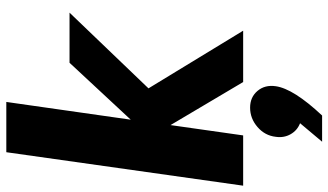

<svg xmlns="http://www.w3.org/2000/svg" viewBox="-238 -554 1040 608"><g transform="rotate(-90 282.0 -250.0)"><path d="M-2 0 104 -750H263.2L207 -356L387.2 -549.8H545.9L306.2 -299.8L488.8 0H326.2L189.9 -230L157.2 0ZM195.8 180.2Q172.9 171.4 160.9 150.1Q148.9 128.9 152.8 103Q156.7 68.8 183.8 45.4Q210.9 22 245.1 22Q278.3 22 298.1 45.4Q317.9 68.8 313 103Q305.2 159.2 220.2 250H137.2Z"/></g></svg>

Font: Oakes Grotesk
Style: Bold Italic
Weight: 700
Designer: Samuel Oakes
Foundry: Samuel Oakes
Version: Version 1.0 | wf-rip DC20170320